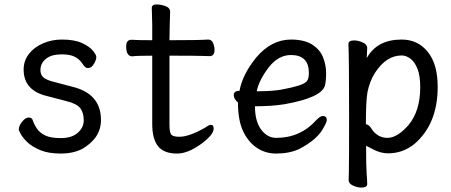

<svg xmlns="http://www.w3.org/2000/svg" viewBox="-20 -671 2040 869"><path d="M255 24Q200 24 163.5 9Q127 -6 106 -25.5Q85 -45 75 -62.5Q65 -80 65 -85Q65 -101 80 -120Q95 -139 110 -139Q125 -139 128 -127Q135 -107 147.5 -88.5Q160 -70 184.5 -58Q209 -46 255 -46Q305 -46 332 -70Q359 -94 359 -126Q359 -160 344 -180.5Q329 -201 283.5 -212.5Q238 -224 194 -236Q87 -261 87 -356Q87 -396 110.5 -426.5Q134 -457 174 -474.5Q214 -492 260 -492Q317 -492 351.5 -476Q386 -460 401 -441Q416 -422 416 -413Q416 -406 412 -395.5Q408 -385 399.5 -374Q391 -363 377 -363Q366 -363 355 -380Q332 -417 288 -423Q274 -425 260 -425Q212 -425 187.5 -404.5Q163 -384 163 -354Q163 -335 174 -323Q185 -311 218 -302L305 -279Q437 -248 437 -128Q437 -46 352 3Q311 24 255 24Z M781 24Q722 24 695.5 -9Q669 -42 669 -110V-419Q597 -419 579 -416Q551 -416 551 -461Q551 -491 575 -491Q605 -489 669 -489V-559Q667 -615 667 -635Q667 -651 689 -651Q707 -651 728.5 -643.5Q750 -636 750 -617Q748 -563 747 -489Q883 -489 922 -492Q938 -492 944.5 -476Q951 -460 951 -446Q951 -417 929 -417Q909 -417 890 -418Q871 -419 747 -419V-108Q747 -72 755 -62Q763 -52 792 -52Q836 -52 908 -93Q926 -106 935 -106Q947 -106 947 -89Q947 -61 891 -20Q831 24 781 24Z M1230 24Q1180 24 1141 -3Q1102 -30 1079.5 -79Q1057 -128 1057 -207Q1038 -223 1038 -241Q1038 -260 1064 -260Q1077 -333 1139 -410Q1208 -492 1297 -492Q1357 -492 1392.5 -469.5Q1428 -447 1442 -412Q1456 -377 1456 -340Q1456 -306 1451 -285Q1437 -229 1266 -199Q1209 -190 1134 -190Q1134 -122 1162 -84.5Q1190 -47 1230 -47Q1340 -47 1412 -128Q1430 -146 1441 -146Q1459 -146 1459 -128Q1459 -118 1445 -94Q1418 -40 1333 4Q1289 24 1230 24ZM1142 -258H1150Q1215 -258 1259.5 -266.5Q1304 -275 1332.5 -284Q1361 -293 1369.5 -304.5Q1378 -316 1378 -341Q1378 -422 1297 -422Q1239 -422 1195.5 -365Q1152 -308 1142 -258Z M1615 178Q1598 178 1578 169Q1558 160 1558 144Q1558 132 1559 106Q1560 80 1560 -157Q1560 -403 1557 -472Q1557 -488 1583 -488Q1601 -488 1621.5 -479Q1642 -470 1642 -454Q1642 -448 1641 -432Q1640 -420 1640 -408Q1686 -492 1798 -492Q1871 -492 1916 -436.5Q1961 -381 1961 -278Q1961 -108 1854 -18Q1802 23 1737 23Q1703 23 1669.5 5.5Q1636 -12 1637 -11Q1637 87 1639.5 116Q1642 145 1642 162Q1642 178 1615 178ZM1734 -47Q1778 -47 1829 -105Q1882 -169 1882 -276Q1882 -328 1869.5 -359.5Q1857 -391 1837.5 -405.5Q1818 -420 1798 -420Q1728 -420 1677 -341Q1653 -303 1643 -253Q1636 -213 1636 -109Q1650 -107 1661 -89Q1688 -47 1734 -47Z"/></svg>

Font: LXGW WenKai Mono Medium
Style: Regular
Weight: 500
Monospace: yes
Designer: LXGW / Fontworks Inc.
Foundry: LXGW / Fontworks Inc.
Version: Version 1.520; June 14, 2025